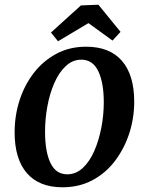

<svg xmlns="http://www.w3.org/2000/svg" viewBox="-20 -782 611 814"><path d="M245 12Q146 12 94 -48Q42 -108 42 -221Q42 -292 63 -357Q84 -422 123.5 -473Q163 -524 219 -554Q275 -584 345 -584Q445 -584 497 -524Q549 -464 549 -351Q549 -280 527.5 -215Q506 -150 466.5 -98.5Q427 -47 371 -17.5Q315 12 245 12ZM265 -43Q302 -43 331 -70Q360 -97 379.5 -141.5Q399 -186 409.5 -240Q420 -294 420 -348Q420 -432 396.5 -480.5Q373 -529 325 -529Q288 -529 259 -502Q230 -475 210.5 -430.5Q191 -386 181 -332Q171 -278 171 -224Q171 -139 194 -91Q217 -43 265 -43ZM196 -644 323 -759 397 -762 491 -647 457 -610 355 -684 226 -607Z"/></svg>

Font: Rasa SemiBold
Style: Italic
Weight: 600
Italic angle: -7.10001°
Designer: Anna Giedrys (Yrsa+Rasa design), David Brezina (Yrsa art-direction, Rasa art-direction, design)
Foundry: Rosetta Type Foundry
Version: Version 2.004